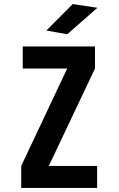

<svg xmlns="http://www.w3.org/2000/svg" viewBox="-20 -930 590 950"><path d="M85 0V-109L312.5 -591H92.5V-700H450V-591L221.5 -109H460.5V0ZM312.5 -760.5 209.5 -779 340 -910 462 -891.5Z"/></svg>

Font: Trispace SemiCondensed SemiBold
Style: Regular
Weight: 600
Width: 4
Designer: Tyler Finck
Foundry: Etcetera Type Company
Version: Version 1.210; ttfautohint (v1.8.3)